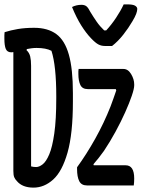

<svg xmlns="http://www.w3.org/2000/svg" viewBox="-20 -847 647 877"><path d="M492 -637H459Q443 -637 429.5 -644Q416 -651 396 -672Q373 -696 351 -731Q329 -766 309 -815Q329 -825 352 -825Q366 -825 374.5 -818.5Q383 -812 393 -792Q407 -769 421.5 -748Q436 -727 456 -708H465Q489 -734 510 -765.5Q531 -797 545 -827H562Q587 -827 597 -821Q607 -815 607 -806Q607 -797 602 -783.5Q597 -770 585 -750Q567 -719 543 -688.5Q519 -658 492 -637ZM136 -720Q198 -720 237 -691.5Q276 -663 294.5 -597.5Q313 -532 313 -422V-383Q313 -236 288.5 -150Q264 -64 223 -27Q182 10 133 10Q82 10 57 -20Q49 -28 45 -37.5Q41 -47 41 -66V-609Q36 -608 32 -608Q13 -608 6.5 -623.5Q0 -639 0 -670Q0 -679 0 -686Q0 -693 1 -700Q29 -709 62 -714.5Q95 -720 136 -720ZM122 -87Q133 -84 145 -84Q159 -84 175 -96.5Q191 -109 205 -142Q219 -175 228 -237.5Q237 -300 237 -399V-408Q237 -477 231.5 -529Q226 -581 215 -615Q190 -628 147 -628Q135 -628 124 -626.5Q113 -625 103 -623L101 -618Q114 -606 118 -589Q122 -572 122 -546ZM339 -532H544Q565 -532 579 -508.5Q593 -485 593 -462V-457Q593 -442 582 -409.5Q571 -377 552 -334.5Q533 -292 508 -246Q483 -200 455 -158Q443 -141 431 -126Q419 -111 407 -97L408 -92H554Q593 -92 593 -32Q593 -24 592.5 -15.5Q592 -7 591 0H377Q352 0 342 -19.5Q332 -39 332 -75V-83Q375 -142 415 -213.5Q455 -285 485 -361Q492 -380 498.5 -398Q505 -416 511 -434L509 -440H381Q356 -440 347 -459Q338 -478 338 -509Q338 -515 338 -521Q338 -527 339 -532Z"/></svg>

Font: Recursive Mn Csl St
Style: Regular
Weight: 400
Monospace: yes
Version: Version 1.079;hotconv 1.0.112;makeotfexe 2.5.65598; ttfautoh